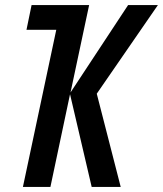

<svg xmlns="http://www.w3.org/2000/svg" viewBox="-20 -734 640 754"><path d="M70 0 201 -617H84L104 -714H330L257 -371L483 -714H600L360 -366L454 0H340L255 -364L178 0Z"/></svg>

Font: Noto Sans ExtraCondensed SemiBold
Style: Italic
Weight: 600
Width: 2
Italic angle: -12°
Designer: Monotype Design Team
Foundry: Monotype Imaging Inc.
Version: Version 2.013; ttfautohint (v1.8.4.7-5d5b)